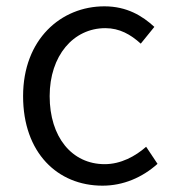

<svg xmlns="http://www.w3.org/2000/svg" viewBox="-20 -574 546 607"><path d="M304 13C370 13 430 -13 478 -56L442 -110C408 -80 362 -55 311 -55C207 -55 137 -141 137 -270C137 -398 212 -485 313 -485C358 -485 393 -465 425 -436L468 -489C430 -524 381 -554 310 -554C173 -554 53 -450 53 -270C53 -91 162 13 304 13Z"/></svg>

Font: Source Han Sans JP Normal
Style: Regular
Weight: 350
Designer: Ryoko NISHIZUKA 西塚涼子 (kana, bopomofo & ideographs); Paul D. Hunt (Latin, Greek & Cyrillic); Sandoll Communications 산돌커뮤니
Foundry: Adobe
Version: Version 2.002;hotconv 1.0.116;makeotfexe 2.5.65601